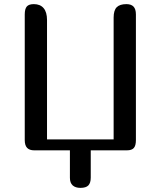

<svg xmlns="http://www.w3.org/2000/svg" viewBox="-20 -729 779 931"><path d="M319 133V0H146Q123 0 111.5 -12Q100 -24 100 -50V-659Q100 -686 110 -697.5Q120 -709 144 -709Q175 -709 191.5 -689.5Q208 -670 208 -632V-53H531V-644Q531 -679 546 -694Q561 -709 593 -709Q616 -709 627.5 -697Q639 -685 639 -659V-50Q639 -23 629 -11.5Q619 0 595 0H420V132Q420 158 408.5 170Q397 182 370 182Q346 182 332.5 170Q319 158 319 133Z"/></svg>

Font: Marmelad for Arash.Academy
Style: Regular
Weight: 400
Designer: Manvel Shmavonyan
Foundry: Cyreal
Version: Version 1.110;Glyphs 3.2 (3202)